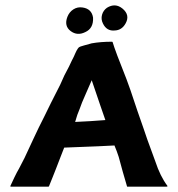

<svg xmlns="http://www.w3.org/2000/svg" viewBox="-20 -696 664 718"><path d="M606 -1Q607 0 606 1Q605 2 602.5 2Q600 2 597.5 2Q595 2 591.5 2Q588 2 586 2H521H456Q455 2 455 1L439 -54L424 -109Q417 -131 408 -152Q381 -150 220 -144Q216 -133 205 -105.5Q194 -78 189 -64Q187 -58 176.5 -32.5Q166 -7 163 1Q162 2 161 2H20Q18 2 19 -1Q36 -38 43 -51Q45 -53 72 -106L106 -179Q126 -222 141 -251Q143 -255 147 -263Q151 -271 157.5 -284.5Q164 -298 170 -310L205 -379Q220 -415 238 -447Q250 -473 256 -484Q258 -489 261.5 -496.5Q265 -504 266 -506Q271 -515 274 -518Q278 -522 294 -526L323 -534Q357 -540 399 -540Q400 -540 401 -539Q411 -505 453 -400Q462 -378 494 -281Q504 -252 516.5 -216.5Q529 -181 531 -174L561 -92Q579 -37 606 -1ZM261 -240 318 -243 374 -247 355 -302 323 -396 299 -341Q285 -310 278 -289Q269 -269 261 -240ZM232 -633Q239 -651 254.5 -661Q270 -671 289 -668Q323 -663 328 -630Q330 -590 299 -576Q269 -561 244 -580Q219 -599 232 -633ZM409 -582Q379 -579 365 -608Q357 -624 361.5 -640.5Q366 -657 380 -667Q411 -686 438 -664Q467 -640 450 -609Q436 -583 409 -582Z"/></svg>

Font: Tovari Sans
Style: Bold
Weight: 700
Designer: Verneri Kontto, Denis Ignatov
Foundry: Verneri Kontto
Version: Version 1.10 May 7, 2019